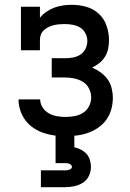

<svg xmlns="http://www.w3.org/2000/svg" viewBox="-20 -558 540 798"><path d="M253 8Q229 8 206 5Q183 2 161 -5.5Q139 -13 119.5 -26Q100 -39 86 -57.5Q72 -76 64.5 -98.5Q57 -121 57 -145Q57 -145 57 -145Q57 -145 57 -145H147Q147 -145 147 -145Q147 -145 147 -145Q147 -127 157 -111.5Q167 -96 183 -87Q199 -78 217 -75Q235 -72 253 -72Q271 -72 290 -75.5Q309 -79 325 -89Q341 -99 350 -116.5Q359 -134 359 -153Q359 -153 359 -153Q359 -153 359 -153Q359 -172 350 -190Q341 -208 324.5 -218Q308 -228 288.5 -232Q269 -236 250 -236H195V-316H250Q267 -316 283.5 -319Q300 -322 314 -331Q328 -340 335.5 -355.5Q343 -371 343 -388Q343 -404 335 -419.5Q327 -435 313 -443.5Q299 -452 282 -455Q265 -458 248 -458Q237 -458 226 -457Q215 -456 204 -453.5Q193 -451 182.5 -446Q172 -441 163.5 -433.5Q155 -426 150.5 -415.5Q146 -405 146 -394V-349H67V-530H146V-484Q158 -499 173.5 -509.5Q189 -520 206.5 -526.5Q224 -533 242.5 -535.5Q261 -538 280 -538Q310 -538 339.5 -529.5Q369 -521 391 -500.5Q413 -480 423 -450.5Q433 -421 433 -391Q433 -373 429.5 -355.5Q426 -338 416.5 -322.5Q407 -307 393 -296Q379 -285 363 -277Q382 -269 398.5 -257Q415 -245 427 -228.5Q439 -212 444 -191.5Q449 -171 449 -151Q449 -127 442.5 -103.5Q436 -80 422.5 -61Q409 -42 389 -28Q369 -14 346.5 -6Q324 2 300 5Q276 8 253 8ZM150 220V150H250Q255 150 259.5 149.5Q264 149 268 147.5Q272 146 275.5 143Q279 140 279 135Q279 131 275.5 127.5Q272 124 268 122.5Q264 121 259.5 120.5Q255 120 250 120H211V0H289V54Q303 57 316.5 64Q330 71 339.5 81.5Q349 92 353.5 106.5Q358 121 358 135Q358 155 349.5 173Q341 191 324.5 201.5Q308 212 288.5 216Q269 220 250 220Z"/></svg>

Font: Iosevka Slab Medium
Style: Regular
Weight: 500
Monospace: yes
Designer: Belleve Invis
Foundry: Belleve Invis
Version: Version 11.1.1; ttfautohint (v1.8.3)